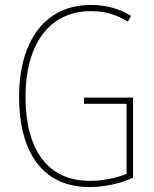

<svg xmlns="http://www.w3.org/2000/svg" viewBox="-20 -745 620 775"><path d="M319 -351V-326H491V-43C450 -27 397 -15 342 -15C170 -15 83 -144 83 -355C83 -555 171 -700 347 -700C395 -700 444 -690 496 -658L509 -681C456 -713 403 -725 347 -725C156 -725 57 -572 57 -354C57 -136 148 10 341 10C397 10 463 -2 517 -28V-351Z"/></svg>

Font: Noto Sans Gujarati UI Condensed Thin
Style: Regular
Weight: 100
Width: 3
Designer: Jelle Bosma - Monotype Design Team, Universal Thirst
Foundry: Monotype Imaging Inc.
Version: Version 2.106